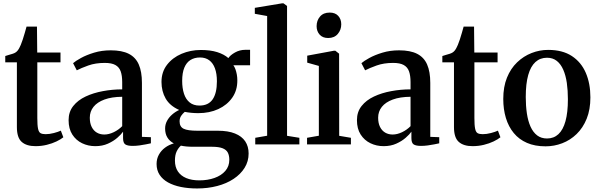

<svg xmlns="http://www.w3.org/2000/svg" viewBox="-20 -838 3472 1114"><path d="M186 10Q133.5 10 105.8 -14.8Q78 -39.5 78 -100.5V-476.5H10.5V-513Q20 -516.5 31.5 -519.5Q43 -522.5 53.5 -526Q64 -529.5 70 -533.5Q77 -538 82.2 -544.5Q87.5 -551 91.8 -559.2Q96 -567.5 100.5 -577.5Q105.5 -589 111.8 -608.2Q118 -627.5 124 -648Q130 -668.5 134 -683.5H194.5L196 -533H331V-476.5H196.5V-153.5Q196.5 -111 200.8 -91Q205 -71 215.5 -65.2Q226 -59.5 245 -59.5Q267 -59.5 292.8 -66.2Q318.5 -73 333 -80L347.5 -41.5Q333 -29.5 308 -17.5Q283 -5.5 251.8 2.2Q220.5 10 186 10Z M533 10Q491.5 10 456.2 -7Q421 -24 399.5 -57.5Q378 -91 378 -141Q378 -189 405 -223Q432 -257 476.8 -278Q521.5 -299 576.8 -309.2Q632 -319.5 689 -319.5V-361.5Q689 -399.5 680.2 -424Q671.5 -448.5 649.5 -460.8Q627.5 -473 588 -473Q534 -473 492.2 -458Q450.5 -443 425.5 -430L404 -471.5Q418 -484 449.8 -501.5Q481.5 -519 526 -532.5Q570.5 -546 622.5 -546Q687.5 -546 727.2 -525.8Q767 -505.5 785.2 -463.8Q803.5 -422 803.5 -357V-44L855.5 -42V-6.5Q844.5 -4 826.8 -0.5Q809 3 788.8 5.8Q768.5 8.5 749.5 8.5Q720.5 8.5 707.2 0Q694 -8.5 694 -37V-74Q683.5 -58.5 661 -38.8Q638.5 -19 606.2 -4.5Q574 10 533 10ZM585 -57.5Q611.5 -57.5 639.8 -71Q668 -84.5 689 -106V-276.5Q628 -276 586 -260.5Q544 -245 522.5 -218Q501 -191 501 -155Q501 -123.5 512 -101.5Q523 -79.5 542 -68.5Q561 -57.5 585 -57.5Z M1124 255.5Q1073 255.5 1029.8 246.8Q986.5 238 955 220.5Q923.5 203 906 176.2Q888.5 149.5 888.5 113.5Q888.5 83.5 901.8 59.5Q915 35.5 937.5 18.8Q960 2 988.5 -6Q963.5 -19.5 950.8 -40.8Q938 -62 938 -92.5Q938 -116 949 -136.5Q960 -157 978.5 -173.2Q997 -189.5 1019.5 -200Q965.5 -224 941.2 -266.2Q917 -308.5 917 -362.5Q917 -420.5 949 -462Q981 -503.5 1033.2 -525.8Q1085.5 -548 1145 -548Q1201 -548 1240.5 -535.5Q1280 -523 1305 -501Q1316 -518 1343.5 -533.5Q1371 -549 1403.5 -549H1431V-459.5H1334Q1341 -450 1346 -436.2Q1351 -422.5 1354 -406Q1357 -389.5 1357 -372Q1357.5 -314 1327.5 -271.2Q1297.5 -228.5 1246.5 -205Q1195.5 -181.5 1130.5 -181.5Q1110 -181.5 1089.5 -183.5Q1069 -185.5 1052 -189Q1040 -179 1031 -165.8Q1022 -152.5 1022 -134Q1022 -102.5 1045.5 -91Q1069 -79.5 1125 -79.5H1243Q1303.5 -79.5 1343.2 -63.5Q1383 -47.5 1402.8 -18Q1422.5 11.5 1422.5 52.5Q1422.5 98.5 1399.2 135.8Q1376 173 1335.2 200Q1294.5 227 1240.2 241.2Q1186 255.5 1124 255.5ZM1136.5 208.5Q1185 208.5 1224.5 194.5Q1264 180.5 1287.2 153.8Q1310.5 127 1310.5 89Q1310.5 64.5 1302 47.8Q1293.5 31 1271.5 22.2Q1249.5 13.5 1209.5 13.5H1100Q1079 13.5 1061 11.8Q1043 10 1029.5 7Q1014.5 20.5 1004.8 41Q995 61.5 995 93.5Q995 131 1012 156.5Q1029 182 1060.5 195.2Q1092 208.5 1136.5 208.5ZM1137.5 -225.5Q1189 -225.5 1213.8 -261.5Q1238.5 -297.5 1238.5 -366.5Q1238.5 -410.5 1227.2 -441.2Q1216 -472 1194.2 -488.2Q1172.5 -504.5 1140.5 -504.5Q1108.5 -504.5 1085.2 -490Q1062 -475.5 1049.5 -445.5Q1037 -415.5 1037 -368.5Q1037 -326.5 1047.5 -294.2Q1058 -262 1080.2 -243.8Q1102.5 -225.5 1137.5 -225.5Z M1530 -50.5V-745L1458.5 -758V-792.5L1615.5 -818.5H1625L1645.5 -803.5V-50L1717 -38.5V0H1461V-38.5Z M1761.5 0V-38.5L1830 -50.5V-455.5L1762.5 -474.5V-515L1916.5 -543.5H1926L1947.5 -526.5L1948 -50L2016 -38.5V0ZM1883.5 -617.5Q1852 -617.5 1834.5 -637.2Q1817 -657 1817 -686Q1817 -719 1836.8 -742Q1856.5 -765 1892.5 -765H1893.5Q1925 -765 1942.5 -745.8Q1960 -726.5 1960 -697Q1960 -665 1940 -641.2Q1920 -617.5 1884.5 -617.5Z M2206 10Q2164.5 10 2129.2 -7Q2094 -24 2072.5 -57.5Q2051 -91 2051 -141Q2051 -189 2078 -223Q2105 -257 2149.8 -278Q2194.5 -299 2249.8 -309.2Q2305 -319.5 2362 -319.5V-361.5Q2362 -399.5 2353.2 -424Q2344.5 -448.5 2322.5 -460.8Q2300.5 -473 2261 -473Q2207 -473 2165.2 -458Q2123.5 -443 2098.5 -430L2077 -471.5Q2091 -484 2122.8 -501.5Q2154.5 -519 2199 -532.5Q2243.5 -546 2295.5 -546Q2360.5 -546 2400.2 -525.8Q2440 -505.5 2458.2 -463.8Q2476.5 -422 2476.5 -357V-44L2528.5 -42V-6.5Q2517.5 -4 2499.8 -0.5Q2482 3 2461.8 5.8Q2441.5 8.5 2422.5 8.5Q2393.5 8.5 2380.2 0Q2367 -8.5 2367 -37V-74Q2356.5 -58.5 2334 -38.8Q2311.5 -19 2279.2 -4.5Q2247 10 2206 10ZM2258 -57.5Q2284.5 -57.5 2312.8 -71Q2341 -84.5 2362 -106V-276.5Q2301 -276 2259 -260.5Q2217 -245 2195.5 -218Q2174 -191 2174 -155Q2174 -123.5 2185 -101.5Q2196 -79.5 2215 -68.5Q2234 -57.5 2258 -57.5Z M2722 10Q2669.5 10 2641.8 -14.8Q2614 -39.5 2614 -100.5V-476.5H2546.5V-513Q2556 -516.5 2567.5 -519.5Q2579 -522.5 2589.5 -526Q2600 -529.5 2606 -533.5Q2613 -538 2618.2 -544.5Q2623.5 -551 2627.8 -559.2Q2632 -567.5 2636.5 -577.5Q2641.5 -589 2647.8 -608.2Q2654 -627.5 2660 -648Q2666 -668.5 2670 -683.5H2730.5L2732 -533H2867V-476.5H2732.5V-153.5Q2732.5 -111 2736.8 -91Q2741 -71 2751.5 -65.2Q2762 -59.5 2781 -59.5Q2803 -59.5 2828.8 -66.2Q2854.5 -73 2869 -80L2883.5 -41.5Q2869 -29.5 2844 -17.5Q2819 -5.5 2787.8 2.2Q2756.5 10 2722 10Z M2900 -264Q2900 -334.5 2921.5 -387.5Q2943 -440.5 2980.2 -476.2Q3017.5 -512 3064 -530.2Q3110.5 -548.5 3160.5 -548.5Q3243.5 -548.5 3297.8 -513Q3352 -477.5 3378.8 -415.5Q3405.5 -353.5 3405.5 -273Q3405.5 -202.5 3384 -149.2Q3362.5 -96 3325.5 -60.2Q3288.5 -24.5 3242 -6.8Q3195.5 11 3145.5 11Q3083.5 11 3037.5 -9Q2991.5 -29 2961 -66Q2930.5 -103 2915.2 -153.5Q2900 -204 2900 -264ZM3154 -34.5Q3193 -34.5 3220 -59.5Q3247 -84.5 3261 -135Q3275 -185.5 3275 -262Q3275 -313 3268.8 -356.8Q3262.5 -400.5 3248.2 -433.2Q3234 -466 3210.8 -484.5Q3187.5 -503 3154 -503Q3114 -503 3086.5 -478Q3059 -453 3044.8 -402.8Q3030.5 -352.5 3030.5 -275Q3030.5 -224 3037 -180Q3043.5 -136 3058.2 -103.2Q3073 -70.5 3096.5 -52.5Q3120 -34.5 3154 -34.5Z"/></svg>

Font: Merriweather 72pt SemiBold
Style: Regular
Weight: 600
Version: Version 2.100